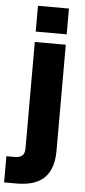

<svg xmlns="http://www.w3.org/2000/svg" viewBox="-92 -774 442 994"><g transform="rotate(5 128.5 -277.0)"><path d="M225 0V-552H64V0C64 34 50 50 10 50H-31V186H35C148 186 225 139 225 0ZM64 -606H225V-740H64Z"/></g></svg>

Font: Malmofest
Style: Bold
Weight: 700
Designer: Jonny Pinhorn (Poppins), Kolossal
Version: Version 1.004;Glyphs 3.1.2 (3151)